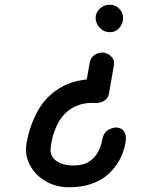

<svg xmlns="http://www.w3.org/2000/svg" viewBox="-20 -792 696 811"><path d="M415 -458 388 -357Q341 -360 308.5 -347Q276 -334 255 -312.5Q234 -291 221.5 -265Q209 -239 203 -215.5Q197 -192 195 -176Q190 -149 201 -130.5Q212 -112 235.5 -102.5Q259 -93 291 -93Q331 -93 356 -109Q381 -125 394.5 -151Q408 -177 413 -206Q418 -233 440.5 -245Q463 -257 482 -252Q498 -248 506.5 -232.5Q515 -217 510 -189Q495 -106 434 -53.5Q373 -1 271 -1Q216 -1 172 -27Q128 -53 106 -95.5Q84 -138 92 -187Q107 -269 144.5 -332Q182 -395 248.5 -429Q315 -463 415 -458ZM461 -516 440 -395Q437 -378 421.5 -367.5Q406 -357 389 -357Q364 -357 348.5 -371Q333 -385 337 -402L358 -522Q362 -550 382 -561.5Q402 -573 422 -569Q440 -565 452.5 -550.5Q465 -536 461 -516ZM444 -656Q419 -656 401.5 -674.5Q384 -693 384 -717Q384 -739 401.5 -755.5Q419 -772 444 -772Q467 -772 483.5 -755.5Q500 -739 500 -716Q500 -693 484.5 -674.5Q469 -656 444 -656Z"/></svg>

Font: Edu QLD Beginner SemiBold
Style: Regular
Weight: 600
Designer: Tina and Corey Anderson
Foundry: Google for Education
Version: Version 1.003